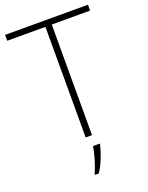

<svg xmlns="http://www.w3.org/2000/svg" viewBox="-170 -800 855 1106"><g transform="rotate(-20 257.5 -246.5)"><path d="M277 0H238V-678H4V-714H512V-678H277ZM302 68Q293 104 277 145Q261 186 238 221H215V214Q223 198 232.5 170.5Q242 143 250 112.5Q258 82 261 61H302Z"/></g></svg>

Font: Noto Sans Lao Looped ExtraLight
Style: Regular
Weight: 200
Designer: Mark Frömberg, Ben Mitchell
Foundry: The Fontpad Ltd
Version: Version 1.002; ttfautohint (v1.8.4.7-5d5b)